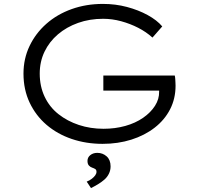

<svg xmlns="http://www.w3.org/2000/svg" viewBox="-20 -725 1006 981"><path d="M504 10Q420 10 346.5 -15Q273 -40 218 -87Q163 -134 131.5 -200.5Q100 -267 100 -349Q100 -425 131 -490Q162 -555 217 -603.5Q272 -652 346 -678.5Q420 -705 506 -705Q570 -705 628.5 -689.5Q687 -674 734.5 -648Q782 -622 809 -590L759 -533Q727 -562 686 -583Q645 -604 599 -616.5Q553 -629 507 -629Q438 -629 379 -608Q320 -587 276 -549.5Q232 -512 207.5 -461Q183 -410 183 -349Q183 -284 208 -231Q233 -178 278.5 -142Q324 -106 383 -86.5Q442 -67 509 -67Q568 -67 620 -81.5Q672 -96 711 -123Q750 -150 772 -184.5Q794 -219 793 -257V-287L810 -262H508V-339H873Q875 -330 875.5 -320.5Q876 -311 876.5 -302Q877 -293 877 -287Q877 -221 849 -166.5Q821 -112 770 -72.5Q719 -33 651 -11.5Q583 10 504 10ZM445 236 423 203Q438 197 449 188.5Q460 180 466.5 171Q473 162 473 153Q473 143 467 139Q461 135 452 132Q442 129 434.5 121Q427 113 427 97Q427 79 441.5 67.5Q456 56 477 56Q505 56 525 74Q545 92 545 125Q545 145 536.5 162.5Q528 180 513 193Q498 206 480.5 216.5Q463 227 445 236Z"/></svg>

Font: Lexend Mega Light
Style: Regular
Weight: 300
Version: Version 1.007